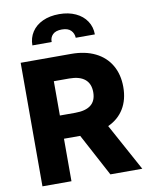

<svg xmlns="http://www.w3.org/2000/svg" viewBox="-100 -1011 840 1082"><g transform="rotate(-10 320.0 -469.5)"><path d="M53.7 -707H342.8Q421.9 -707 479.7 -678.7Q537.6 -650.4 568.6 -597.4Q599.6 -544.4 599.6 -472.7Q599.6 -400.4 568.1 -348.6Q536.6 -296.9 477.5 -270L625 0H442.4L312.5 -243.2H219.7V0H53.7ZM307.6 -376Q427.7 -376 427.7 -472.7Q427.7 -522 397.2 -547.1Q366.7 -572.3 307.6 -572.3H219.7V-376ZM314.5 -939.5Q367.7 -939.5 408.2 -920.7Q448.7 -901.9 470.9 -868.4Q493.2 -835 493.2 -792H383.8Q382.8 -817.4 366 -834.5Q349.1 -851.6 314.5 -851.6Q278.8 -851.6 262 -834.5Q245.1 -817.4 246.1 -792H135.7Q135.7 -835 157.5 -868.4Q179.2 -901.9 219.7 -920.7Q260.3 -939.5 314.5 -939.5Z"/></g></svg>

Font: Pretendard GOV ExtraBold
Style: Regular
Weight: 800
Designer: Base glyphs from Inter by Rasmus Andersson; Hangeul glyphs from Noto Sans CJK(Source Han Sans) by Jang Soo-young and Kan
Foundry: Kil Hyung-jin
Version: Version 1.309